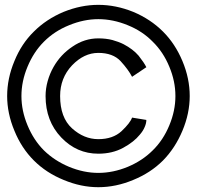

<svg xmlns="http://www.w3.org/2000/svg" viewBox="-20 -780 819 800"><path d="M659.2 -111.3Q607.4 -59.6 535.2 -30.3Q462.9 0 389.6 0Q317.4 0 245.1 -30.3Q172.9 -59.6 121.1 -111.3Q69.3 -163.1 40 -235.4Q9.8 -307.6 9.8 -379.9Q9.8 -453.1 40 -525.4Q69.3 -597.7 121.1 -648.4Q172.9 -700.2 245.1 -730.5Q317.4 -759.8 389.6 -759.8Q462.9 -759.8 535.2 -730.5Q607.4 -700.2 659.2 -648.4Q710 -597.7 740.2 -525.4Q770.5 -453.1 770.5 -379.9Q770.5 -307.6 740.2 -235.4Q710 -163.1 659.2 -111.3ZM710.9 -379.9Q710.9 -441.4 685.5 -502Q660.2 -563.5 616.2 -606.4Q573.2 -650.4 512.7 -674.8Q451.2 -700.2 389.6 -700.2Q329.1 -700.2 267.6 -674.8Q207 -650.4 163.1 -606.4Q120.1 -563.5 94.7 -502Q69.3 -441.4 69.3 -379.9Q69.3 -318.4 94.7 -257.8Q120.1 -196.3 163.1 -153.3Q207 -110.4 267.6 -85Q329.1 -59.6 389.6 -59.6Q451.2 -59.6 512.7 -85Q573.2 -110.4 616.2 -153.3Q660.2 -196.3 685.5 -257.8Q710.9 -318.4 710.9 -379.9ZM589.8 -500Q570.3 -486.3 530.3 -460Q514.6 -490.2 482.4 -525.4Q450.2 -559.6 389.6 -559.6Q330.1 -559.6 280.3 -507.8Q230.5 -455.1 230.5 -379.9Q230.5 -290 280.3 -245.1Q330.1 -200.2 389.6 -200.2Q450.2 -200.2 486.3 -233.4Q522.5 -267.6 530.3 -290Q549.8 -287.1 589.8 -280.3Q589.8 -266.6 583 -251Q576.2 -234.4 562.5 -218.8Q538.1 -188.5 493.2 -164.1Q448.2 -139.6 389.6 -139.6Q299.8 -139.6 235.4 -207Q169.9 -275.4 169.9 -379.9Q169.9 -411.1 178.7 -442.4Q187.5 -473.6 203.1 -501Q232.4 -552.7 282.2 -585.9Q332 -620.1 389.6 -620.1Q421.9 -620.1 448.2 -613.3Q473.6 -606.4 495.1 -595.7Q534.2 -575.2 557.6 -547.9Q580.1 -519.5 589.8 -500Z"/></svg>

Font: Alibu-Mazigh Belqasem 1
Style: Bold
Weight: 400
Designer: Mazigh Mubarik Belqasem
Version: Version 1.0